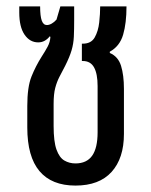

<svg xmlns="http://www.w3.org/2000/svg" viewBox="-20 -568 471 598"><path d="M215 10Q141 10 103 -35Q65 -80 65 -171V-238Q65 -297 78 -329.5Q91 -362 110 -392Q121 -409 128.5 -423Q136 -437 137 -453L135 -455Q128 -446 119 -441Q110 -436 99 -436Q73 -436 56.5 -460Q40 -484 40 -529V-548H105Q105 -518 110 -504Q115 -490 126 -490Q133 -490 141 -494.5Q149 -499 156 -507L168 -548H211V-506Q211 -476 210 -454Q209 -432 203 -411.5Q197 -391 183 -363Q173 -344 165 -328.5Q157 -313 152 -294Q147 -275 147 -244V-176Q147 -127 156 -102Q165 -77 180.5 -68Q196 -59 215 -59Q250 -59 267 -83Q284 -107 284 -156V-300Q284 -338 273 -358Q262 -378 238 -378H235V-432H238Q264 -432 275 -451.5Q286 -471 289 -498Q292 -525 292 -548H374Q374 -496 363.5 -460Q353 -424 322 -407V-403Q348 -392 357 -363Q366 -334 366 -291V-151Q366 -75 327.5 -32.5Q289 10 215 10Z"/></svg>

Font: Noto Sans Thai ExtraCondensed
Style: Regular
Weight: 400
Width: 2
Designer: Monotype Design Team
Foundry: Monotype Imaging Inc.
Version: Version 2.002